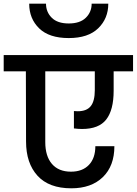

<svg xmlns="http://www.w3.org/2000/svg" viewBox="-44 -1038 740 1039"><path d="M542 -1018Q542 -938 487.5 -885Q433 -832 328 -832Q222 -832 168 -884.5Q114 -937 114 -1018H205Q205 -973 236 -942Q267 -911 328 -911Q389 -911 420.5 -942Q452 -973 452 -1018ZM356 -437Q363 -436 377 -436Q425 -436 447 -463.5Q469 -491 469 -550V-652H201V-269Q201 -193 237 -151Q273 -109 340 -109Q402 -109 437 -145.5Q472 -182 472 -247H575Q575 -140 512.5 -79.5Q450 -19 342 -19Q221 -19 159 -87Q97 -155 97 -272L96 -652H-24V-740H676V-652H571V-547Q571 -443 531 -391.5Q491 -340 400 -340Q380 -340 356 -343Z"/></svg>

Font: Fz Poppins Med
Style: Regular
Weight: 500
Designer: Ninad Kale (Devanagari), Jonny Pinhorn (Latin)
Foundry: Indian Type Foundry
Version: Vit hóa bi Vntype.Com & FontZin.Com